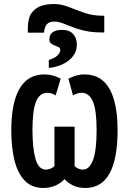

<svg xmlns="http://www.w3.org/2000/svg" viewBox="-20 -922 640 952"><path d="M118 -781Q118 -832 137 -858Q156 -884 185 -893Q214 -902 246 -902Q284 -902 320.5 -887.5Q357 -873 398 -858.5Q439 -844 490 -844H497V-761H489Q439 -761 402.5 -769Q366 -777 339 -788Q312 -799 290 -807Q268 -815 248 -815Q224 -815 212.5 -802Q201 -789 198 -760H118ZM222 -625Q251 -633 265 -647Q279 -661 279 -674Q279 -684 271 -688Q263 -692 252.5 -696Q242 -700 233.5 -706.5Q225 -713 225 -726Q225 -774 289 -774Q323 -774 342 -754Q361 -734 361 -701Q361 -655 322.5 -623.5Q284 -592 222 -585ZM195 10Q138 10 103 -26Q68 -62 52 -126Q36 -190 36 -276Q36 -412 77 -482.5Q118 -553 200 -553Q223 -553 242.5 -547.5Q262 -542 281 -532L256 -449Q235 -462 215 -462Q177 -462 159 -419Q141 -376 141 -277Q141 -188 156 -134.5Q171 -81 208 -81Q230 -81 250 -98V-294H350V-98Q370 -81 391 -81Q423 -81 441 -128Q459 -175 459 -277Q459 -376 440.5 -419Q422 -462 384 -462Q365 -462 342 -449L319 -532Q337 -541 357 -547Q377 -553 399 -553Q481 -553 522 -483Q563 -413 563 -276Q563 10 403 10Q369 10 343.5 -2Q318 -14 300 -34Q282 -14 255 -2Q228 10 195 10Z"/></svg>

Font: Noto Sans Mono SemiBold
Style: Regular
Weight: 600
Designer: Monotype Design Team
Foundry: Monotype Imaging Inc.
Version: Version 2.014; ttfautohint (v1.8.4.7-5d5b)